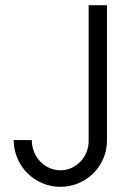

<svg xmlns="http://www.w3.org/2000/svg" viewBox="-20 -721 503 743"><path d="M394 -179V-701H323V-179C325 -113 273 -62 214 -62C154 -62 103 -113 103 -179H33C33 -79 114 2 214 2C314 2 395 -79 394 -179Z"/></svg>

Font: LilGrotesk
Style: Regular
Weight: 400
Designer: Bastien Sozeau
Foundry: NBR — Bastien Sozeau
Version: Version 2.001